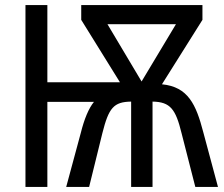

<svg xmlns="http://www.w3.org/2000/svg" viewBox="-20 -734 879 754"><path d="M775 -714H299V-656L451 -411H166V-714H80V0H166V-334H349C328 -308 311 -267 297 -211L240 0H330L382 -211C407 -310 426 -334 495 -335V0H579V-335C649 -334 670 -305 693 -211L747 0H836L778 -216C750 -323 719 -393 616 -403L775 -656ZM671 -639 536 -414 402 -639Z"/></svg>

Font: Noto Sans Condensed
Style: Regular
Weight: 400
Width: 3
Designer: Monotype Design Team
Foundry: Monotype Imaging Inc.
Version: Version 2.013